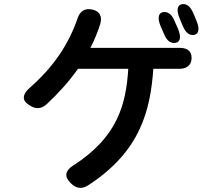

<svg xmlns="http://www.w3.org/2000/svg" viewBox="-20 -873 1040 943"><path d="M119 -360 125 -356C154 -336 183 -337 209 -361C269 -417 320 -474 363 -535H610C599 -359 557 -199 338 -59C300 -35 295 -5 326 25L329 28C354 53 383 57 413 37C672 -130 719 -336 733 -535H860C898 -535 920 -553 921 -587C922 -621 901 -638 862 -638H424C444 -676 459 -714 472 -754C484 -793 469 -818 434 -826C398 -834 373 -819 361 -783C319 -661 248 -548 123 -439C90 -409 88 -380 119 -360ZM769 -744 786 -705C800 -671 820 -658 844 -663C867 -668 870 -694 854 -732L837 -771C823 -804 803 -818 779 -813C757 -808 753 -782 769 -744ZM862 -783 878 -745C892 -711 912 -697 935 -702C957 -707 961 -732 945 -771L929 -809C915 -842 896 -857 872 -852C850 -847 846 -822 862 -783Z"/></svg>

Font: 寒蝉团圆体 Round
Style: Regular
Weight: 500
Designer: 寒蝉字型
Version: Version 2.700;Glyphs 3.1.1 (3135)